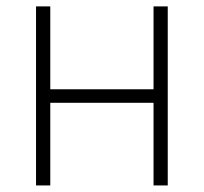

<svg xmlns="http://www.w3.org/2000/svg" viewBox="-20 -565 623 585"><path d="M133.2 -545.5H89.8V0H133.2V-251.8H447.8V0H491.1V-545.5H447.8V-293H133.2Z"/></svg>

Font: Karasuma Gothic
Style: Thin
Weight: 200
Designer: Rasmus Andersson / Ryoko Ishizuka
Foundry: rsms
Version: Version 1.00